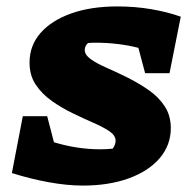

<svg xmlns="http://www.w3.org/2000/svg" viewBox="-20 -568 602 598"><path d="M432 -340 411 -419Q380 -427 346 -431Q312 -435 277 -435Q265 -435 254 -434Q244 -425 244 -412Q244 -397 263 -383.5Q282 -370 313 -356.5Q344 -343 378 -326Q412 -309 443 -287.5Q474 -266 493 -237Q512 -208 512 -169Q512 -116 477.5 -75.5Q443 -35 381 -12.5Q319 10 238 10Q189 10 131.5 -0.5Q74 -11 17 -29L51 -206H127L148 -125Q220 -103 293 -103Q312 -103 331 -105Q340 -117 340 -130Q340 -146 321 -159Q302 -172 271 -185.5Q240 -199 206 -215.5Q172 -232 141.5 -253.5Q111 -275 91.5 -304Q72 -333 72 -373Q72 -426 106 -465Q140 -504 201.5 -526Q263 -548 346 -548Q400 -548 450.5 -539.5Q501 -531 543 -516L508 -340Z"/></svg>

Font: Piazzolla SC ExtraBold
Style: Italic
Weight: 800
Italic angle: -11.3°
Designer: Juan Pablo del Peral
Foundry: Huerta Tipografica
Version: Version 1.330